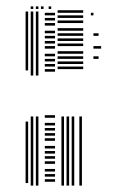

<svg xmlns="http://www.w3.org/2000/svg" viewBox="-20 -580 362 600"><path d="M68 -8H60V-200H68ZM68 -360H60V-544H68ZM84 0H76V-216H84ZM84 -344H76V-544H84ZM100 0H92V-216H100ZM100 -344H92V-544H100ZM152 -12H120V-20H152ZM152 -28H120V-36H152ZM152 -44H120V-52H152ZM152 -68H120V-76H152ZM152 -84H120V-92H152ZM152 -100H120V-108H152ZM152 -116H120V-124H152ZM152 -140H120V-148H152ZM152 -156H120V-164H152ZM152 -172H120V-180H152ZM152 -188H120V-196H152ZM152 -212H120V-220H152ZM152 -356H120V-364H152ZM152 -372H120V-380H152ZM152 -388H120V-396H152ZM152 -404H120V-412H152ZM152 -428H120V-436H152ZM152 -444H120V-452H152ZM152 -460H120V-468H152ZM152 -476H120V-484H152ZM152 -500H120V-508H152ZM152 -516H120V-524H152ZM152 -532H120V-540H152ZM180 0H172V-216H180ZM196 0H188V-216H196ZM212 0H204V-216H212ZM236 0H228V-216H236ZM240 -364H160V-372H240ZM240 -380H160V-388H240ZM240 -396H160V-404H240ZM240 -412H160V-420H240ZM240 -436H160V-444H240ZM240 -452H160V-460H240ZM240 -468H160V-476H240ZM240 -484H160V-492H240ZM240 -508H160V-516H240ZM240 -524H160V-532H240ZM240 -540H160V-548H240ZM288 -396H272V-404H288ZM296 -428H272V-436H296ZM288 -468H272V-476H288ZM272 -532H264V-540H272ZM84 -552H76V-560H84ZM100 -552H92V-560H100ZM116 -552H108V-560H116ZM140 -552H132V-560H140Z"/></svg>

Font: Rubik Lines
Style: Regular
Weight: 400
Designer: Hubert and Fischer, NaN
Foundry: Hubert and Fischer, NaN
Version: Version 2.201